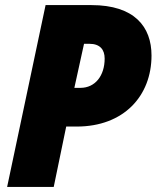

<svg xmlns="http://www.w3.org/2000/svg" viewBox="-20 -734 615 754"><path d="M8 0H191L240 -237H281C466 -237 575 -357 575 -516C575 -629 508 -714 339 -714H159ZM296 -389H272L310 -562H331C373 -562 391 -539 391 -504C391 -437 354 -389 296 -389Z"/></svg>

Font: Noto Sans SemiCondensed Black
Style: Italic
Weight: 900
Width: 4
Italic angle: -12°
Designer: Monotype Design Team
Foundry: Monotype Imaging Inc.
Version: Version 2.013